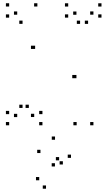

<svg xmlns="http://www.w3.org/2000/svg" viewBox="-20 -760 660 1180"><path d="M240.8 10V-10H220.8V10ZM240.8 -58.5V-78.5H220.8V-58.5ZM157.2 -96.6V-116.6H137.2V-96.6ZM190.2 -40.8V-60.8H170.2V-40.8ZM190.2 -459.2V-479.2H170.2V-459.2ZM195.9 -459.2V-479.2H175.9V-459.2ZM451.1 10V-10H431.1V10ZM554.2 10V-10H534.2V10ZM554.2 -669.8V-689.8H534.2V-669.8ZM521.4 -613.2V-633.2H501.4V-613.2ZM603.7 -651.7V-671.7H583.7V-651.7ZM603.7 -719.8V-739.8H583.7V-719.8ZM399.2 -719.8V-739.8H379.2V-719.8ZM399.2 -651.7V-671.7H379.2V-651.7ZM472.2 -613.2V-633.2H452.2V-613.2ZM449.8 -669.3V-689.3H429.8V-669.3ZM449.8 -279.3V-299.3H429.8V-279.3ZM444.1 -279.3V-299.3H424.1V-279.3ZM209.7 -720V-740H189.7V-720ZM36.3 -720V-740H16.3V-720ZM36.3 -651.5V-671.5H16.3V-651.5ZM118.6 -613.4V-633.4H98.6V-613.4ZM85.8 -669.6V-689.6H65.8V-669.6ZM85.8 -40.4V-60.4H65.8V-40.4ZM118.6 -96.6V-116.6H98.6V-96.6ZM36.3 -58.5V-78.5H16.3V-58.5ZM36.3 10V-10H16.3V10ZM416.3 210.2V190.2H396.3V210.2ZM318.2 98.9V78.9H298.2V98.9ZM228.6 180.6V160.6H208.6V180.6ZM317.7 263.1V243.1H297.7V263.1ZM366.4 250.9V230.9H346.4V250.9ZM343.4 225.4V205.4H323.4V225.4ZM221.1 348V328H201.1V348ZM262.8 399.8V379.8H242.8V399.8Z"/></svg>

Font: Monaspace Xenon Dots Var
Style: Regular
Weight: 400
Designer: Riley Cran and the Lettermatic Team
Version: Version 1.100 (Monaspace Xenon Dots)